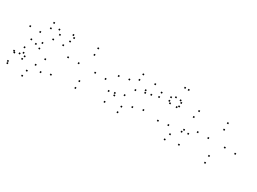

<svg xmlns="http://www.w3.org/2000/svg" viewBox="-45 -1423 3190 2386"><g transform="rotate(30 1550.0 -230.0)"><path d="M593.2 31.6V11.6H573.2V31.6ZM437.2 -99.2V-119.2H417.2V-99.2ZM140.2 -99.2V-119.2H120.2V-99.2ZM163.8 -33.9V-53.9H143.8V-33.9ZM241.1 -206V-226H221.1V-206ZM164 -226.9V-246.9H144V-226.9ZM49 2.8V-17.2H29V2.8ZM62.5 20.1V0.1H42.5V20.1ZM368.5 20.1V0.1H348.5V20.1ZM467 68.2V48.2H447V68.2ZM309.3 138.2V118.2H289.3V138.2ZM186.2 40.2V20.2H166.2V40.2ZM197.8 -2.4V-22.4H177.8V-2.4ZM124.8 -2.4V-22.4H104.8V-2.4ZM46.1 151.3V131.3H26.1V151.3ZM53.9 177.8V157.8H33.9V177.8ZM291 221.5V201.5H271V221.5ZM543.5 -361.8V-381.8H523.5V-361.8ZM306.9 -545.8V-565.8H286.9V-545.8ZM70.3 -361.8V-381.8H50.3V-361.8ZM306.9 -178.2V-198.2H286.9V-178.2ZM213.8 -361.8V-381.8H193.8V-361.8ZM305.9 -466.9V-486.9H285.9V-466.9ZM399.7 -361.8V-381.8H379.7V-361.8ZM305.9 -257.2V-277.2H285.9V-257.2ZM616.1 -507.1V-527.1H596.1V-507.1ZM590.1 -535.1V-555.1H570.1V-535.1ZM405.3 -506.6V-526.6H385.3V-506.6ZM443.3 -453.3V-473.3H423.3V-453.3ZM594 -444.5V-464.5H574V-444.5Z M1208.8 -262.1V-282.1H1188.8V-262.1ZM940 -545.8V-565.8H920V-545.8ZM671.2 -262.1V-282.1H651.2V-262.1ZM940 22V2H920V22ZM821.6 -264.2V-284.2H801.6V-264.2ZM940 -452.3V-472.3H920V-452.3ZM1058.4 -264.2V-284.2H1038.4V-264.2ZM940 -76V-96H920V-76Z M1809.1 -162.1V-182.1H1789.1V-162.1ZM1599.2 -327.3V-347.3H1579.2V-327.3ZM1468.3 -404V-424H1448.3V-404ZM1579.1 -462.7V-482.7H1559.1V-462.7ZM1711 -389.5V-409.5H1691V-389.5ZM1721.5 -359V-379H1701.5V-359ZM1799.2 -375.9V-395.9H1779.2V-375.9ZM1776.1 -514.1V-534.1H1756.1V-514.1ZM1587.2 -545.8V-565.8H1567.2V-545.8ZM1332.3 -375.2V-395.2H1312.3V-375.2ZM1514.7 -205.5V-225.5H1494.7V-205.5ZM1671.6 -125.5V-145.5H1651.6V-125.5ZM1550.9 -62.4V-82.4H1530.9V-62.4ZM1405.4 -138.8V-158.8H1385.4V-138.8ZM1395.4 -168.5V-188.5H1375.4V-168.5ZM1316.9 -151.6V-171.6H1296.9V-151.6ZM1340.5 -9.5V-29.5H1320.5V-9.5ZM1544.8 21.9V1.9H1524.8V21.9Z M2406.6 -10.1V-30.1H2386.6V-10.1ZM2438.7 -185.5V-205.5H2418.7V-185.5ZM2369.3 -202.5V-222.5H2349.3V-202.5ZM2355 -166.7V-186.7H2335V-166.7ZM2246 -67.3V-87.3H2226V-67.3ZM2171.2 -155.6V-175.6H2151.2V-155.6ZM2171.2 -423.2V-443.2H2151.2V-423.2ZM2149.3 -400.2V-420.2H2129.3V-400.2ZM2394.8 -400.2V-420.2H2374.8V-400.2ZM2415.2 -497.5V-517.5H2395.2V-497.5ZM2149.8 -497.5V-517.5H2129.8V-497.5ZM2172.2 -474.4V-494.4H2152.2V-474.4ZM2172.2 -660.9V-680.9H2152.2V-660.9ZM2119.7 -660.9V-680.9H2099.7V-660.9ZM2027.7 -472.2V-492.2H2007.7V-472.2ZM2080.6 -501.9V-521.9H2060.6V-501.9ZM1896.9 -463.2V-483.2H1876.9V-463.2ZM1896.9 -400.2V-420.2H1876.9V-400.2ZM2053.8 -400.2V-420.2H2033.8V-400.2ZM2031.3 -423.2V-443.2H2011.3V-423.2ZM2031.3 -137.9V-157.9H2011.3V-137.9ZM2221.2 21.6V1.6H2201.2V21.6Z M3068.8 -262.1V-282.1H3048.8V-262.1ZM2800 -545.8V-565.8H2780V-545.8ZM2531.2 -262.1V-282.1H2511.2V-262.1ZM2800 22V2H2780V22ZM2681.6 -264.2V-284.2H2661.6V-264.2ZM2800 -452.3V-472.3H2780V-452.3ZM2918.4 -264.2V-284.2H2898.4V-264.2ZM2800 -76V-96H2780V-76Z"/></g></svg>

Font: Monaspace Xenon Dots Var
Style: Regular
Weight: 400
Designer: Riley Cran and the Lettermatic Team
Version: Version 1.100 (Monaspace Xenon Dots)